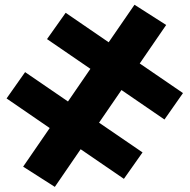

<svg xmlns="http://www.w3.org/2000/svg" viewBox="-20 -758 778 788"><path d="M478.5 -388.5 386.5 -254.5 565 -132.5 488.5 -24 311 -145.5 205 9 75 -74 184 -232.5 7 -354 83 -462 259 -341.5 351 -475.5 173 -597.5 249.5 -705.5 426 -584.5 532 -738.5 662 -655.5 553.5 -497.5 731 -376 655 -267.5Z"/></svg>

Font: Lato ExtraBold
Style: Regular
Weight: 800
Designer: Lukasz Dziedzic with Adam Twardoch and Botio Nikoltchev
Foundry: tyPoland Lukasz Dziedzic
Version: Version 2.015; 2015-08-06; http://www.latofonts.com/